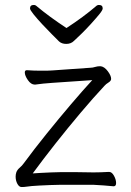

<svg xmlns="http://www.w3.org/2000/svg" viewBox="-20 -746 530 774"><path d="M248 -633Q317 -678 367 -721Q372 -726 379 -726Q394 -726 394 -712Q394 -705 380 -688Q366 -671 346.5 -649.5Q327 -628 308 -609.5Q289 -591 278 -581Q266 -569 247 -569Q229 -569 218 -579Q209 -588 190 -607Q171 -626 150.5 -648Q130 -670 115.5 -688Q101 -706 101 -712Q101 -726 116 -726Q123 -726 128 -721Q153 -700 183 -678Q213 -656 248 -633ZM420 -53Q431 -53 439.5 -37.5Q448 -22 448 -8Q448 5 438 5Q418 3 398 1.5Q378 0 357 -1H222Q206 -1 182.5 0Q159 1 138.5 2Q118 3 108 4Q96 5 87 6.5Q78 8 67 8Q57 8 50 -5Q43 -18 43 -34Q43 -43 46 -52Q50 -62 59.5 -70Q69 -78 76 -88Q118 -145 168 -207Q218 -269 266.5 -326Q315 -383 352 -423L191 -412Q172 -411 154.5 -409Q137 -407 122 -405H120Q105 -405 92.5 -423Q80 -441 80 -454Q80 -463 88 -463H89Q102 -462 116 -461.5Q130 -461 144 -461Q156 -461 168 -461Q180 -461 190 -462L346 -473Q353 -473 363 -476Q373 -479 382 -479H386Q401 -477 414.5 -459Q428 -441 428 -428Q428 -420 417.5 -413.5Q407 -407 401 -400Q357 -353 305.5 -292Q254 -231 203.5 -167Q153 -103 112 -47Q124 -48 144.5 -49Q165 -50 186.5 -51Q208 -52 222 -52Q251 -52 291 -52Q331 -52 357 -51Q368 -51 385.5 -51.5Q403 -52 419 -53Z"/></svg>

Font: Moon Stars Kai HW Light
Style: Regular
Weight: 300
Designer: GuiWonder
Version: Version 1.101